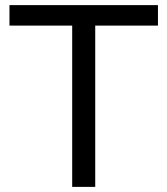

<svg xmlns="http://www.w3.org/2000/svg" viewBox="-20 -730 654 750"><path d="M597 -710H17V-630H262V0H352V-630H597Z"/></svg>

Font: Raleway Med
Style: Regular
Weight: 500
Designer: Matt McInerney, Pablo Impallari, Rodrigo Fuenzalida
Foundry: Matt McInerney, Pablo Impallari, Rodrigo Fuenzalida
Version: Version 3.00 July 28, 2015